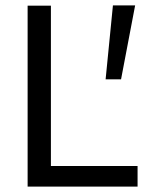

<svg xmlns="http://www.w3.org/2000/svg" viewBox="-20 -689 573 709"><path d="M82 0V-668H168V-76H488V0ZM370 -396 397 -669H479L427 -396Z"/></svg>

Font: Gantari
Style: Regular
Weight: 400
Designer: Anugrah Pasau
Foundry: Lafontype
Version: Version 1.000; ttfautohint (v1.8.3)